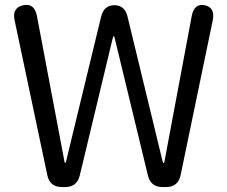

<svg xmlns="http://www.w3.org/2000/svg" viewBox="-20 -755 918 775"><path d="M230 0Q181 0 171 -48L39 -673Q28 -724 74 -734Q119 -743 129 -691L240 -104Q241 -97 243 -97Q245 -97 247 -105L388 -687Q399 -734 442 -734Q484 -734 495 -687L636 -105Q638 -97 640.5 -97Q643 -97 644 -104L754 -691Q764 -742 806 -734Q849 -725 839 -674L709 -48Q699 0 650 0H636Q588 0 577 -47L443 -601Q441 -609 439 -609Q437 -609 435 -601L302 -47Q291 0 243 0Z"/></svg>

Font: Resource Han Rounded JP
Style: Regular
Weight: 400
Designer: Cyano Hao (round all glyphs); Ryoko NISHIZUKA 西塚涼子 (kana, bopomofo & ideographs); Paul D. Hunt (Latin, Greek & Cyrillic)
Foundry: Cyano Hao
Version: 0.990